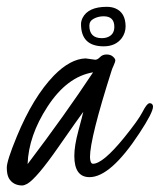

<svg xmlns="http://www.w3.org/2000/svg" viewBox="-21 -535 477 574"><path d="M289.1 -396.5C312.8 -396.5 330.9 -404.8 343.3 -421.4C350.7 -431.8 354.5 -443.5 354.5 -456.5C354.2 -483.6 344.1 -501.3 324.2 -509.8C316.7 -513 308.1 -514.6 298.3 -514.6C260.9 -514.6 236.7 -503.4 225.6 -481C222.7 -474.8 221.2 -468.8 221.2 -462.9C221.2 -418.6 243.8 -396.5 289.1 -396.5ZM320.8 -454.6C320.8 -438.3 313.2 -427.7 297.9 -422.9C293.3 -421.5 288.6 -420.9 283.7 -420.9C258.6 -420.9 246.1 -433.4 246.1 -458.5C246.1 -467.6 250.6 -474.5 259.5 -479.2C268.5 -484 278.3 -486.3 289.1 -486.3C310.2 -486.3 320.8 -475.7 320.8 -454.6ZM257.3 -318.8C201.3 -234.2 136.1 -142.7 61.5 -44.4C63.5 -101.1 83.3 -158.4 121.1 -216.3C159.8 -275.9 205.2 -310.1 257.3 -318.8ZM234.9 -360.4C204.3 -359.4 172.7 -342.3 140.1 -309.1C98.8 -266.4 61.8 -205.7 29.3 -127C9.1 -78.1 -0.9 -47 -0.7 -33.4C-0.6 -19.9 1.5 -9.6 5.4 -2.4C13.8 12.2 27.3 19.5 45.9 19.5C50.1 19.2 55.2 17.4 61 14.2C79.6 3.1 110.2 -33 152.8 -94.2C195.5 -155.4 220.5 -190.9 228 -200.7C226.4 -193.2 221.5 -174.4 213.4 -144.3C205.2 -114.2 201.2 -89 201.2 -68.8C201.2 -26.5 216.3 -5.4 246.6 -5.4C288.6 -5.4 338.4 -49.3 396 -137.2C423 -178.2 436.5 -204.6 436.5 -216.3C436.2 -222.5 433.1 -225.9 427.2 -226.6C426.6 -226.2 425.8 -226.1 424.8 -226.1C419.9 -225.1 413.3 -216.5 405 -200.2C396.7 -183.9 378.4 -158.4 350.1 -123.5C307.8 -71.5 276.7 -45.4 256.8 -45.4C251.3 -45.7 248.4 -52.4 248 -65.4C248 -102.9 269.7 -189.5 313 -325.2C313.6 -327.5 315.6 -332.2 318.8 -339.4C322.1 -346.5 323.7 -351.6 323.7 -354.7C323.7 -357.8 321.4 -361.5 316.7 -365.7C311.9 -370 305.6 -372.1 297.6 -372.1C289.6 -372.1 283.1 -369.5 278.1 -364.3C273 -359 268.2 -356.4 263.7 -356.4Z"/></svg>

Font: Kristi
Style: Medium
Weight: 400
Italic angle: -15°
Version: Version 1.003